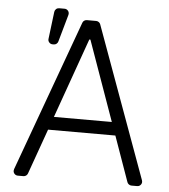

<svg xmlns="http://www.w3.org/2000/svg" viewBox="-54 -819 764 868"><g transform="rotate(5 328.0 -385.0)"><path d="M38.4 -20.6Q38.4 -23.1 39.8 -28.1L289.4 -714.1Q291.5 -720.2 296.9 -723.9Q302.2 -727.6 308.9 -727.6H350.9Q357.2 -727.6 362.7 -723.9Q368.3 -720.2 370.4 -714.1L620 -28.1Q621.4 -23.1 621.4 -21Q621.4 -12.4 615.4 -6.2Q609.4 0 600.5 0H574.9Q568.5 0 563 -3.9Q557.5 -7.8 555.4 -13.8L482.6 -219.1H177.2L104 -13.8Q101.9 -7.8 96.6 -3.9Q91.3 0 84.5 0H59.3Q50.4 0 44.4 -6Q38.4 -12.1 38.4 -20.6ZM158.7 -752.1Q159.8 -759.9 165.7 -765.1Q171.5 -770.2 179.3 -770.2H203.8Q212.4 -770.2 218.4 -764.2Q224.4 -758.2 224.4 -749.6Q224.4 -746.1 223.7 -744L188.9 -620.4Q187.1 -613.6 181.6 -609.4Q176.1 -605.1 169 -605.1H164.1Q154.5 -605.1 148.3 -612.2Q142 -619.3 143.5 -628.6ZM461.3 -278.8 332.4 -641.3H327.4L198.5 -278.8Z"/></g></svg>

Font: DeltaSans Light
Style: Regular
Weight: 300
Designer: Rasmus Andersson
Foundry: rsms
Version: Version 3.012